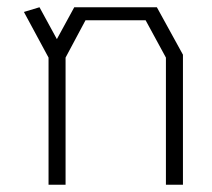

<svg xmlns="http://www.w3.org/2000/svg" viewBox="-20 -752 585 530"><path d="M89 -732 137 -644 185 -732H412H413L485 -601V-242H438V-593L382 -696H216L161 -593V-242H114V-593L46 -719Z"/></svg>

Font: Mixer
Style: Regular
Weight: 400
Version: Version 1.0